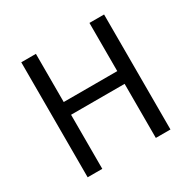

<svg xmlns="http://www.w3.org/2000/svg" viewBox="-148 -802 947 949"><g transform="rotate(-30 326.0 -328.0)"><path d="M89.6 0V-656.3H173.1V-381.3H478.7V-656.3H562.2V0H478.7V-308.6H173.1V0Z"/></g></svg>

Font: Source Sans Variable
Style: Regular
Weight: 200
Designer: Paul D. Hunt
Foundry: Adobe Systems Incorporated
Version: Version 3.006;hotconv 1.0.111;makeotfexe 2.5.65597